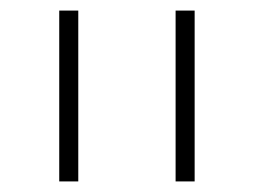

<svg xmlns="http://www.w3.org/2000/svg" viewBox="-20 -618 480 363"><path d="M312 -598H348V-275H312ZM92 -598H128V-275H92Z"/></svg>

Font: IBM Plex Sans Hebrew ExtraLight
Style: Regular
Weight: 200
Designer: Mike Abbink, Paul van der Laan, Pieter van Rosmalen, Yanek Iontef
Foundry: Bold Monday
Version: Version 1.2